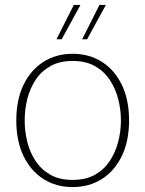

<svg xmlns="http://www.w3.org/2000/svg" viewBox="-20 -748 587 778"><path d="M274 10Q207 10 155.5 -23Q104 -56 75 -116.5Q46 -177 46 -260Q46 -343 75 -403.5Q104 -464 155.5 -497Q207 -530 274 -530Q342 -530 393.5 -497Q445 -464 474 -403.5Q503 -343 503 -260Q503 -177 474 -116.5Q445 -56 393.5 -23Q342 10 274 10ZM274 -19Q328 -19 365 -40Q402 -61 425 -96Q448 -131 459 -173.5Q470 -216 470 -260Q470 -304 459 -346.5Q448 -389 425 -424Q402 -459 365 -480Q328 -501 274 -501Q221 -501 184 -480Q147 -459 124 -424Q101 -389 90.5 -346.5Q80 -304 80 -260Q80 -216 90.5 -173.5Q101 -131 124 -96Q147 -61 184 -40Q221 -19 274 -19ZM209 -589 279 -728H306L230 -589ZM313 -589 383 -728H409L333 -589Z"/></svg>

Font: Murecho ExtraLight
Style: Regular
Weight: 200
Designer: Neil Summerour
Foundry: Positype
Version: Version 1.010; ttfautohint (v1.8.3)